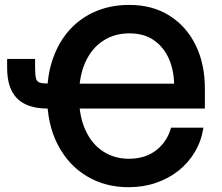

<svg xmlns="http://www.w3.org/2000/svg" viewBox="-20 -758 912 788"><path d="M507.3 10.3Q411.6 10.3 336.2 -34.9Q260.7 -80.1 217 -164.3Q173.3 -248.5 173.3 -364.7Q173.3 -450.7 197.8 -519.3Q222.2 -587.9 266.8 -636.7Q311.5 -685.5 373.5 -711.7Q435.5 -737.8 510.7 -737.8Q606 -737.8 675.5 -693.8Q745.1 -649.9 783 -572.8Q820.8 -495.6 820.8 -395.5V-312.5H266.1V-414.6H725.1L694.8 -405.3Q694.8 -465.8 674.1 -514.6Q653.3 -563.5 612.5 -592.3Q571.8 -621.1 511.2 -621.1Q449.7 -621.1 403.1 -590.6Q356.4 -560.1 330.3 -502.7Q304.2 -445.3 304.2 -363.8Q304.2 -281.7 330.6 -224.1Q356.9 -166.5 403.3 -136.5Q449.7 -106.4 508.8 -106.4Q542.5 -106.4 570.6 -115.2Q598.6 -124 620.6 -140.9Q642.6 -157.7 658.2 -181.2Q673.8 -204.6 682.1 -233.9H814.9Q806.6 -180.2 780.3 -135.3Q753.9 -90.3 713.1 -57.9Q672.4 -25.4 620.1 -7.6Q567.9 10.3 507.3 10.3ZM9.3 -516.1H124V-482.4Q124 -450.7 127.7 -436.5Q131.3 -422.4 144 -418.7Q156.7 -415 184.1 -415H210.9V-312.5H175.8Q91.8 -312.5 50.5 -353.8Q9.3 -395 9.3 -479Z"/></svg>

Font: Inter 17pt SemiBold
Style: Regular
Weight: 600
Version: Version 4.001;git-66647c0bb